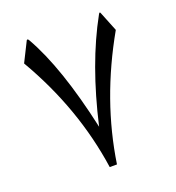

<svg xmlns="http://www.w3.org/2000/svg" viewBox="-129 -819 835 912"><g transform="rotate(-20 288.5 -363.0)"><path d="M56.6 -611.8Q56.6 -611.8 106.4 -711.4Q111.8 -717.3 117.7 -706.5Q217.3 -532.2 288.6 -207.5Q356 -502 470.7 -709.5Q477.1 -721.7 480.5 -712.4L520.5 -612.8Q353.5 -318.4 307.1 -10.3H270.5Q225.1 -322.8 56.6 -611.8Z"/></g></svg>

Font: Parastoo WOL
Style: WOL
Weight: 400
Foundry: Saber Rastikerdar (saber.rastikerdar@gmail.com)
Version: Version 1.0.0-alpha5